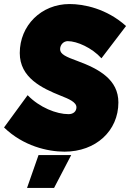

<svg xmlns="http://www.w3.org/2000/svg" viewBox="-33 -737 645 952"><path d="M287 15C442 15 554 -88 554 -229C554 -342 459 -395 350 -435C295 -455 265 -468 265 -493C265 -515 282 -533 303 -533C349 -533 423 -500 470 -448L592 -608C495 -695 382 -717 312 -717C172 -717 65 -611 65 -474C65 -352 174 -300 269 -262C307 -247 346 -231 346 -205C346 -185 331 -171 307 -171C247 -171 163 -204 104 -265L-13 -105C82 -13 203 15 287 15ZM101 195H235L320 32H158Z"/></svg>

Font: Fixel Text 20240404 Black
Style: Italic
Weight: 900
Width: 4
Italic angle: -10°
Designer: AlfaBravo + MacPaw
Foundry: Kyrylo Tkachov, Marchela Mozhyna, Serhii Makarenko, Maria Weinstein, Zakhar Kryvoshyya
Version: Version 1.211;Glyphs 3.2 (3225)